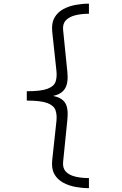

<svg xmlns="http://www.w3.org/2000/svg" viewBox="-20 -875 655 1033"><path d="M458.5 -855.4V-801Q419 -801 386.2 -793.1Q353.3 -785.1 334.9 -766.2Q316.4 -747.2 319.5 -714.4L342.6 -486.2Q348.2 -428.2 329.5 -398.2Q310.8 -368.2 265.6 -359Q311.3 -350.3 330 -322.3Q348.7 -294.4 342.6 -231.8L319.5 -3.6Q316.4 29.7 334.6 48.7Q352.8 67.7 385.9 75.4Q419 83.1 458.5 83.1V137.4Q423.6 137.4 386.9 130.8Q350.3 124.1 319.7 107.7Q289.2 91.3 272.6 61.8Q255.9 32.3 261 -13.8L283.6 -223.1Q287.2 -256.9 278.7 -281.8Q270.3 -306.7 235.4 -320.3Q200.5 -333.8 124.1 -333.8V-384.1Q200.5 -384.1 235.6 -397.4Q270.8 -410.8 279 -435.4Q287.2 -460 283.6 -493.8L261 -704.6Q256.4 -750.3 273.1 -779.7Q289.7 -809.2 320 -825.6Q350.3 -842.1 386.9 -848.7Q423.6 -855.4 458.5 -855.4Z"/></svg>

Font: Fira Code Light
Style: Regular
Weight: 300
Monospace: yes
Designer: Carrois Corporate, Edenspiekermann AG, Nikita Prokopov
Foundry: Carrois Corporate, Edenspiekermann AG, Nikita Prokopov
Version: Version 6.000; ttfautohint (v1.8.2) -l 8 -r 50 -G 200 -x 14 